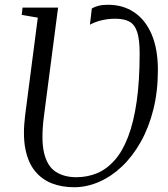

<svg xmlns="http://www.w3.org/2000/svg" viewBox="-20 -775 704 805"><path d="M290.5 10Q239.5 10 197.5 -6.2Q155.5 -22.5 126.5 -58Q97.5 -93.5 86.2 -151.5Q75 -209.5 85.5 -292.5L138.5 -701L71 -712.5L74.5 -743H223.5L164 -286.5Q151.5 -188.5 165 -133Q178.5 -77.5 213.8 -54.8Q249 -32 300 -32Q347 -32 387.8 -49.2Q428.5 -66.5 461.2 -103.8Q494 -141 517.2 -201.8Q540.5 -262.5 553 -349Q565.5 -435.5 565.5 -551Q565.5 -609 555.2 -640.5Q545 -672 522.8 -684.2Q500.5 -696.5 463.5 -696.5Q434.5 -696.5 407.2 -690.2Q380 -684 357 -671.5L365 -739.5Q375.5 -746 392.2 -750.5Q409 -755 433 -755Q496 -755 543 -723.2Q590 -691.5 616 -630.5Q642 -569.5 642 -481Q642 -392 623 -316Q604 -240 570 -179.8Q536 -119.5 491.5 -77.2Q447 -35 395.5 -12.5Q344 10 290.5 10Z"/></svg>

Font: Merriweather 72pt Light
Style: Italic
Weight: 300
Italic angle: -7.8°
Version: Version 2.101